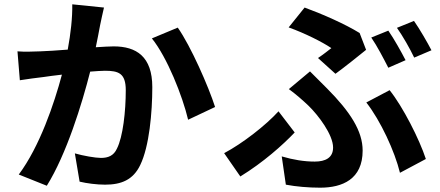

<svg xmlns="http://www.w3.org/2000/svg" viewBox="-20 -822 2040 890"><path d="M315 -802C316 -740 308 -668 294 -592C244 -588 197 -585 166 -584C130 -583 97 -581 61 -584L72 -450C103 -455 154 -462 182 -465C201 -468 232 -472 267 -476C231 -341 164 -143 67 -13L197 39C288 -107 360 -340 398 -490C426 -492 450 -494 466 -494C529 -494 563 -483 563 -404C563 -306 550 -188 522 -133C507 -100 481 -90 448 -90C422 -90 365 -100 327 -111L349 20C382 28 429 34 467 34C542 34 597 12 630 -57C672 -143 686 -301 686 -418C686 -560 612 -607 507 -607C487 -607 457 -605 424 -603C431 -639 439 -675 444 -705C449 -730 456 -761 462 -787ZM684 -644C755 -556 826 -377 852 -267L977 -326C947 -420 864 -609 804 -694Z M1780 -680 1701 -648C1728 -609 1759 -549 1780 -508L1860 -543C1841 -580 1806 -643 1780 -680ZM1899 -725 1820 -693C1847 -655 1880 -597 1900 -555L1980 -589C1962 -624 1925 -688 1899 -725ZM1535 -480C1574 -508 1650 -569 1677 -591L1647 -669C1579 -711 1474 -757 1392 -787L1318 -695C1393 -668 1473 -628 1516 -599C1502 -588 1478 -569 1454 -553ZM1305 34C1352 43 1410 48 1464 48C1567 48 1661 9 1661 -124C1661 -215 1603 -304 1497 -411C1472 -437 1446 -461 1417 -491L1319 -409C1352 -385 1386 -355 1411 -331C1455 -288 1524 -198 1524 -138C1524 -91 1489 -73 1439 -73C1391 -73 1340 -81 1286 -97ZM1954 -85C1924 -177 1847 -328 1786 -404L1678 -347C1744 -263 1810 -120 1834 -21ZM1346 -208 1271 -306C1212 -241 1104 -157 1019 -112L1094 -4C1200 -69 1291 -150 1346 -208Z"/></svg>

Font: Noto Sans CJK JP Bold
Style: Regular
Weight: 700
Designer: Ryoko NISHIZUKA (kana & ideographs); Paul D. Hunt (Latin, Greek & Cyrillic); Wenlong ZHANG (bopomofo); Sandoll Communica
Foundry: Adobe Systems Incorporated
Version: Version 1.004;PS 1.004;hotconv 1.0.82;makeotf.lib2.5.63406